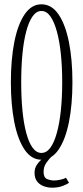

<svg xmlns="http://www.w3.org/2000/svg" viewBox="-20 -731 386 892"><path d="M172.5 11Q126 11 94.2 -35.8Q62.5 -82.5 46.5 -163.5Q30.5 -244.5 30.5 -349Q30.5 -454 46.5 -535.5Q62.5 -617 94.2 -664Q126 -711 172.5 -711Q220 -711 252 -664Q284 -617 300.2 -535.5Q316.5 -454 316.5 -349Q316.5 -244.5 300.2 -163.5Q284 -82.5 252 -35.8Q220 11 172.5 11ZM172.5 -20.5Q196.5 -20.5 214.2 -45Q232 -69.5 244.2 -114Q256.5 -158.5 262.8 -218.5Q269 -278.5 269 -349Q269 -419.5 262.8 -479.8Q256.5 -540 244.2 -584.8Q232 -629.5 214.2 -654.8Q196.5 -680 172.5 -680Q149 -680 131.2 -654.8Q113.5 -629.5 101.8 -584.8Q90 -540 84.2 -479.8Q78.5 -419.5 78.5 -349Q78.5 -278.5 84.2 -218.5Q90 -158.5 101.8 -114Q113.5 -69.5 131.2 -45Q149 -20.5 172.5 -20.5ZM222 141Q203.5 141 184.5 134.5Q165.5 128 153 112.8Q140.5 97.5 140.5 71.5Q140.5 50 152 33.5Q163.5 17 179 5Q194.5 -7 205.5 -12.5L218.5 -2.5Q208 7.5 195.2 25.5Q182.5 43.5 182.5 67.5Q182.5 94 198.8 100.8Q215 107.5 231.5 107.5Q243 107.5 259.2 104.2Q275.5 101 286.5 95L300.5 118Q289.5 126.5 268.8 133.8Q248 141 222 141Z"/></svg>

Font: Imbue Thin 10pt ExtraLight
Style: Regular
Weight: 250
Version: Version 1.102